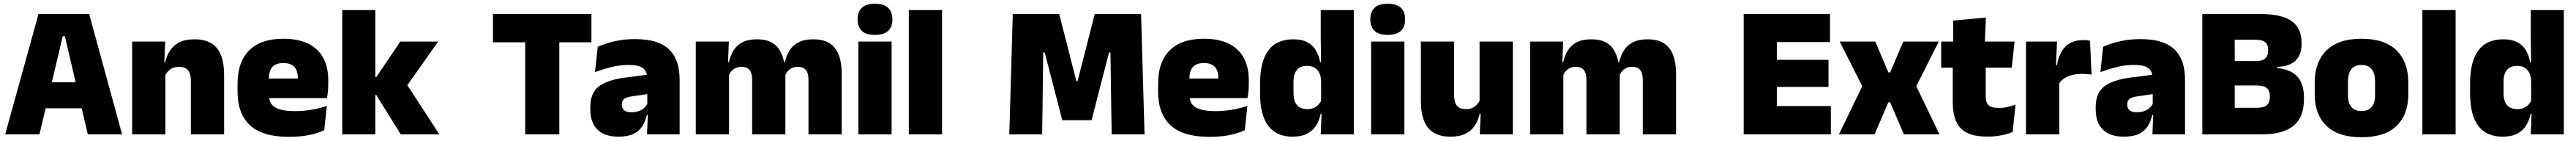

<svg xmlns="http://www.w3.org/2000/svg" viewBox="-20 -713 13714 748"><path d="M7.5 0 185 -639H454.5L630 0H447.5L325.5 -520.5H314L190 0ZM175 -138.5V-276.5H461.5V-138.5Z M996 0V-283Q996 -306.5 990.2 -323.5Q984.5 -340.5 970.5 -349.5Q956.5 -358.5 932.5 -358.5Q914 -358.5 899.5 -352Q885 -345.5 874.8 -334.8Q864.5 -324 858.5 -310.5L831.5 -383.5H860Q867.5 -418 885.2 -445.2Q903 -472.5 934.8 -488.5Q966.5 -504.5 1016 -504.5Q1070 -504.5 1104.8 -483.5Q1139.5 -462.5 1156.2 -420.2Q1173 -378 1173 -313.5V0ZM683.5 0V-492.5H859.5L854 -366L860.5 -348V0Z M1518.5 13Q1377 13 1310.8 -48.5Q1244.5 -110 1244.5 -228.5V-267Q1244.5 -384.5 1306.8 -446Q1369 -507.5 1488.5 -507.5Q1568 -507.5 1621 -481.2Q1674 -455 1700.8 -405.8Q1727.5 -356.5 1727.5 -287V-271.5Q1727.5 -251.5 1725.8 -230.8Q1724 -210 1720.5 -192.5H1562Q1564 -223 1564.8 -250Q1565.5 -277 1565.5 -298.5Q1565.5 -324.5 1557.5 -342.2Q1549.5 -360 1532.5 -369.2Q1515.5 -378.5 1488.5 -378.5Q1448 -378.5 1429.8 -357.5Q1411.5 -336.5 1411.5 -298V-253.5L1412.5 -234.5V-203.5Q1412.5 -188 1418 -173.5Q1423.5 -159 1438.2 -147.8Q1453 -136.5 1480.2 -130Q1507.5 -123.5 1551 -123.5Q1595.5 -123.5 1638 -130.8Q1680.5 -138 1720 -151L1706 -22.5Q1671.5 -5.5 1623.8 3.8Q1576 13 1518.5 13ZM1338 -192.5V-296.5H1685V-192.5Z M2113.5 0 1983.5 -208.5H1947.5V-304.5H1983.5L2111 -492.5H2312.5L2137.5 -245.5V-278L2319 0ZM1802 0V-659.5H1978V0Z M2776 0V-603.5H2957.5V0ZM2604.5 -488.5V-639H3128.5V-488.5Z M3424.5 0 3429.5 -126 3426 -130.5V-283.5L3424.5 -301.5Q3424.5 -336 3402.2 -352.2Q3380 -368.5 3326.5 -368.5Q3278 -368.5 3233.2 -357Q3188.5 -345.5 3147.5 -330.5L3162 -465Q3187 -476 3217.5 -485.2Q3248 -494.5 3284 -500Q3320 -505.5 3360.5 -505.5Q3429 -505.5 3474.8 -489.8Q3520.5 -474 3547.5 -445.2Q3574.5 -416.5 3586.2 -377Q3598 -337.5 3598 -290V0ZM3272 12Q3198 12 3160.2 -25.8Q3122.5 -63.5 3122.5 -133V-145.5Q3122.5 -219.5 3167.8 -254.5Q3213 -289.5 3312.5 -302L3438 -318L3448.5 -217L3342 -201.5Q3313 -197.5 3301.8 -187.8Q3290.5 -178 3290.5 -159V-157Q3290.5 -139.5 3302.2 -128.5Q3314 -117.5 3341.5 -117.5Q3364.5 -117.5 3381.2 -123.8Q3398 -130 3409.2 -140.5Q3420.5 -151 3427 -163.5L3452 -103.5H3423.5Q3416 -70 3399.8 -44Q3383.5 -18 3353 -3Q3322.5 12 3272 12Z M4284 0V-288Q4284 -310 4278.8 -325.8Q4273.5 -341.5 4261 -350Q4248.5 -358.5 4226.5 -358.5Q4209 -358.5 4195.8 -352Q4182.5 -345.5 4173.2 -334.8Q4164 -324 4159 -310.5L4143.5 -383.5H4158.5Q4166 -418 4183 -445.2Q4200 -472.5 4230.8 -488.5Q4261.5 -504.5 4310 -504.5Q4362 -504.5 4395.2 -484Q4428.5 -463.5 4444.8 -422.2Q4461 -381 4461 -318.5V0ZM3684 0V-492.5H3860L3854.5 -352.5L3861 -348V0ZM3984 0V-288Q3984 -310 3978.8 -325.8Q3973.5 -341.5 3961 -350Q3948.5 -358.5 3926.5 -358.5Q3909 -358.5 3895.8 -352Q3882.5 -345.5 3873.2 -334.8Q3864 -324 3859 -310.5L3832 -383.5H3860.5Q3868 -418 3884.8 -445.2Q3901.5 -472.5 3932 -488.5Q3962.5 -504.5 4010 -504.5Q4078.5 -504.5 4113.2 -469Q4148 -433.5 4156.5 -366.5Q4157.5 -356.5 4159.2 -341Q4161 -325.5 4161 -314V0Z M4549.5 0V-492.5H4726.5V0ZM4638 -528Q4589.5 -528 4567.5 -549.8Q4545.5 -571.5 4545.5 -608.5V-612.5Q4545.5 -649.5 4567.5 -671.2Q4589.5 -693 4638 -693Q4686 -693 4708.2 -671.2Q4730.5 -649.5 4730.5 -612.5V-608.5Q4730.5 -571 4708.2 -549.5Q4686 -528 4638 -528Z M4818 0V-659.5H4995V0Z M5353 0 5371.5 -639H5618.5L5710 -283H5716.5L5808 -639H6054.5L6073 0H5898L5895 -189.5L5891.5 -434.5H5884L5791 -75.5H5635L5541.5 -434.5H5533.5L5530.5 -189L5528 0Z M6419 13Q6277.5 13 6211.2 -48.5Q6145 -110 6145 -228.5V-267Q6145 -384.5 6207.2 -446Q6269.5 -507.5 6389 -507.5Q6468.5 -507.5 6521.5 -481.2Q6574.5 -455 6601.2 -405.8Q6628 -356.5 6628 -287V-271.5Q6628 -251.5 6626.2 -230.8Q6624.5 -210 6621 -192.5H6462.5Q6464.5 -223 6465.2 -250Q6466 -277 6466 -298.5Q6466 -324.5 6458 -342.2Q6450 -360 6433 -369.2Q6416 -378.5 6389 -378.5Q6348.5 -378.5 6330.2 -357.5Q6312 -336.5 6312 -298V-253.5L6313 -234.5V-203.5Q6313 -188 6318.5 -173.5Q6324 -159 6338.8 -147.8Q6353.5 -136.5 6380.8 -130Q6408 -123.5 6451.5 -123.5Q6496 -123.5 6538.5 -130.8Q6581 -138 6620.5 -151L6606.5 -22.5Q6572 -5.5 6524.2 3.8Q6476.5 13 6419 13ZM6238.5 -192.5V-296.5H6585.5V-192.5Z M6860.5 12Q6775.5 12 6731.8 -45.2Q6688 -102.5 6688 -217V-269.5Q6688 -386 6731.8 -445.2Q6775.5 -504.5 6865.5 -504.5Q6909.5 -504.5 6938.5 -489.5Q6967.5 -474.5 6984.2 -447.5Q7001 -420.5 7007.5 -383.5H7053L7013 -281Q7012.5 -307 7003.8 -325.2Q6995 -343.5 6978.8 -353.5Q6962.5 -363.5 6938.5 -363.5Q6903 -363.5 6884.5 -342.5Q6866 -321.5 6866 -279.5V-219Q6866 -176.5 6884.8 -155.2Q6903.5 -134 6941 -134Q6959.5 -134 6974.2 -140.5Q6989 -147 6999.5 -158.5Q7010 -170 7016 -185L7059.5 -109H7010.5Q7003.5 -75 6986.5 -47.5Q6969.5 -20 6939 -4Q6908.5 12 6860.5 12ZM7011 0 7016 -128.5 7013 -153V-350V-372.5L7011 -517V-659.5H7187V0Z M7279 0V-492.5H7456V0ZM7367.5 -528Q7319 -528 7297 -549.8Q7275 -571.5 7275 -608.5V-612.5Q7275 -649.5 7297 -671.2Q7319 -693 7367.5 -693Q7415.5 -693 7437.8 -671.2Q7460 -649.5 7460 -612.5V-608.5Q7460 -571 7437.8 -549.5Q7415.5 -528 7367.5 -528Z M7721 -492.5V-209.5Q7721 -186 7726.8 -169Q7732.5 -152 7746.5 -143Q7760.5 -134 7784.5 -134Q7803.5 -134 7817.8 -140.5Q7832 -147 7842.2 -158Q7852.5 -169 7858.5 -182L7885.5 -109H7857Q7849.5 -75 7831.8 -47.5Q7814 -20 7782.5 -4Q7751 12 7701 12Q7647.5 12 7612.5 -9Q7577.5 -30 7560.8 -72.2Q7544 -114.5 7544 -179V-492.5ZM8033.5 -492.5V0H7857.5L7863 -126.5L7856.5 -144.5V-492.5Z M8725.5 0V-288Q8725.5 -310 8720.2 -325.8Q8715 -341.5 8702.5 -350Q8690 -358.5 8668 -358.5Q8650.5 -358.5 8637.2 -352Q8624 -345.5 8614.8 -334.8Q8605.5 -324 8600.5 -310.5L8585 -383.5H8600Q8607.5 -418 8624.5 -445.2Q8641.5 -472.5 8672.2 -488.5Q8703 -504.5 8751.5 -504.5Q8803.5 -504.5 8836.8 -484Q8870 -463.5 8886.2 -422.2Q8902.5 -381 8902.5 -318.5V0ZM8125.5 0V-492.5H8301.5L8296 -352.5L8302.5 -348V0ZM8425.5 0V-288Q8425.5 -310 8420.2 -325.8Q8415 -341.5 8402.5 -350Q8390 -358.5 8368 -358.5Q8350.5 -358.5 8337.2 -352Q8324 -345.5 8314.8 -334.8Q8305.5 -324 8300.5 -310.5L8273.5 -383.5H8302Q8309.5 -418 8326.2 -445.2Q8343 -472.5 8373.5 -488.5Q8404 -504.5 8451.5 -504.5Q8520 -504.5 8554.8 -469Q8589.5 -433.5 8598 -366.5Q8599 -356.5 8600.8 -341Q8602.5 -325.5 8602.5 -314V0Z M9262.5 0V-639H9439V0ZM9315 0V-150.5H9726.5V0ZM9366.5 -252V-395.5H9714V-252ZM9315 -490V-639H9722V-490Z M9769.5 0 9905.5 -280V-232.5L9773.5 -492.5H9963L10032.5 -329.5H10042.5L10112 -492.5H10301L10169.5 -232.5V-280L10305 0H10115.5L10042.5 -170H10032.5L9959 0Z M10559 11.5Q10490.5 11.5 10450.2 -9.2Q10410 -30 10392.8 -71Q10375.5 -112 10375.5 -172V-436H10551V-202Q10551 -170 10565.5 -155.2Q10580 -140.5 10622.5 -140.5Q10645.5 -140.5 10668.2 -145.8Q10691 -151 10709.5 -158L10694.5 -13Q10668.5 -2 10634.5 4.8Q10600.5 11.5 10559 11.5ZM10314 -354V-492.5H10704.5L10689.5 -354ZM10378 -480.5 10377.5 -604 10552 -619.5 10546 -480.5Z M10940 -267.5 10889 -367.5H10930.5Q10940.5 -430 10974.5 -465.2Q11008.5 -500.5 11072 -500.5Q11081.5 -500.5 11089.8 -499.5Q11098 -498.5 11106 -497L11114.5 -317Q11104.5 -319 11090.8 -320Q11077 -321 11064 -321Q11017 -321 10986 -306.8Q10955 -292.5 10940 -267.5ZM10765.5 0V-492.5H10930.5L10923.5 -329.5H10942.5V0Z M11438.5 0 11443.5 -126 11440 -130.5V-283.5L11438.5 -301.5Q11438.5 -336 11416.2 -352.2Q11394 -368.5 11340.5 -368.5Q11292 -368.5 11247.2 -357Q11202.5 -345.5 11161.5 -330.5L11176 -465Q11201 -476 11231.5 -485.2Q11262 -494.5 11298 -500Q11334 -505.5 11374.5 -505.5Q11443 -505.5 11488.8 -489.8Q11534.5 -474 11561.5 -445.2Q11588.5 -416.5 11600.2 -377Q11612 -337.5 11612 -290V0ZM11286 12Q11212 12 11174.2 -25.8Q11136.5 -63.5 11136.5 -133V-145.5Q11136.5 -219.5 11181.8 -254.5Q11227 -289.5 11326.5 -302L11452 -318L11462.5 -217L11356 -201.5Q11327 -197.5 11315.8 -187.8Q11304.5 -178 11304.5 -159V-157Q11304.5 -139.5 11316.2 -128.5Q11328 -117.5 11355.5 -117.5Q11378.5 -117.5 11395.2 -123.8Q11412 -130 11423.2 -140.5Q11434.5 -151 11441 -163.5L11466 -103.5H11437.5Q11430 -70 11413.8 -44Q11397.5 -18 11367 -3Q11336.5 12 11286 12Z M11834 0V-141H11992.5Q12031 -141 12047.2 -154.8Q12063.5 -168.5 12063.5 -197.5V-203Q12063.5 -232 12047.2 -245.8Q12031 -259.5 11992.5 -259.5H11830.5V-389H11987Q12024 -389 12039.2 -403Q12054.5 -417 12054.5 -444.5V-448Q12054.5 -475.5 12039.2 -488.8Q12024 -502 11987 -502H11830.5V-639H12007Q12127 -639 12179.8 -601Q12232.5 -563 12232.5 -487V-480Q12232.5 -423.5 12201.2 -392.2Q12170 -361 12102.5 -358V-352.5Q12176.5 -344.5 12210.8 -305.5Q12245 -266.5 12245 -197V-185.5Q12245 -92 12190 -46Q12135 0 12015.5 0ZM11704 0V-639H11876.5V0Z M12551.5 15Q12428 15 12365.2 -45.2Q12302.5 -105.5 12302.5 -212.5V-275Q12302.5 -384.5 12365.5 -446Q12428.5 -507.5 12551.5 -507.5Q12675 -507.5 12737.8 -446Q12800.5 -384.5 12800.5 -275V-212.5Q12800.5 -105.5 12738 -45.2Q12675.5 15 12551.5 15ZM12551.5 -124Q12587 -124 12605.2 -145.2Q12623.5 -166.5 12623.5 -206V-282Q12623.5 -324.5 12605.2 -346.5Q12587 -368.5 12551.5 -368.5Q12516.5 -368.5 12498 -346.5Q12479.5 -324.5 12479.5 -282V-206Q12479.5 -166.5 12498 -145.2Q12516.5 -124 12551.5 -124Z M12875.5 0V-659.5H13052.5V0Z M13302 12Q13217 12 13173.2 -45.2Q13129.5 -102.5 13129.5 -217V-269.5Q13129.5 -386 13173.2 -445.2Q13217 -504.5 13307 -504.5Q13351 -504.5 13380 -489.5Q13409 -474.5 13425.8 -447.5Q13442.5 -420.5 13449 -383.5H13494.5L13454.5 -281Q13454 -307 13445.2 -325.2Q13436.5 -343.5 13420.2 -353.5Q13404 -363.5 13380 -363.5Q13344.5 -363.5 13326 -342.5Q13307.5 -321.5 13307.5 -279.5V-219Q13307.5 -176.5 13326.2 -155.2Q13345 -134 13382.5 -134Q13401 -134 13415.8 -140.5Q13430.5 -147 13441 -158.5Q13451.5 -170 13457.5 -185L13501 -109H13452Q13445 -75 13428 -47.5Q13411 -20 13380.5 -4Q13350 12 13302 12ZM13452.5 0 13457.5 -128.5 13454.5 -153V-350V-372.5L13452.5 -517V-659.5H13628.5V0Z"/></svg>

Font: Anek Tamil Medium ExtraBold
Style: Regular
Weight: 800
Version: Version 1.003